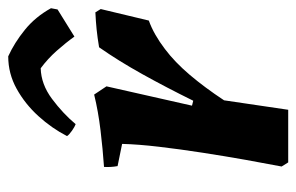

<svg xmlns="http://www.w3.org/2000/svg" viewBox="-147 -574 721 467"><g transform="rotate(-90 213.5 -340.5)"><path d="M52 0 42 -16Q49 -52 58 -102.5Q67 -153 75.5 -208Q84 -263 90 -314Q96 -365 97 -404L43 -415Q40 -431 41 -448Q84 -451 130 -456.5Q176 -462 217 -472L237 -442L190 -234L202 -231Q234 -296 266.5 -354.5Q299 -413 332 -460Q356 -464 375.5 -466Q395 -468 417 -469L425 -456L397 -339Q380 -333 362.5 -323Q345 -313 328 -300Q296 -276 265 -239.5Q234 -203 203 -156L180 0ZM310 -681Q343 -666 374.5 -640.5Q406 -615 427 -577L424 -561L358 -520Q343 -541 323.5 -563Q304 -585 281 -602Q242 -601 206.5 -574.5Q171 -548 145 -517Q139 -519 129 -526Q119 -533 116 -538Q135 -575 164.5 -607.5Q194 -640 231 -660.5Q268 -681 310 -681Z"/></g></svg>

Font: Labrada
Style: Bold Italic
Weight: 700
Italic angle: -7°
Designer: Mercedes Jáuregui
Foundry: Omnibus-Type Team
Version: Version 1.000; ttfautohint (v1.8.4.7-5d5b)